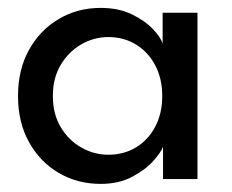

<svg xmlns="http://www.w3.org/2000/svg" viewBox="-20 -442 572 474"><path d="M382.5 0V-80Q378.5 -67.5 359.2 -45.5Q340 -23.5 306.8 -5.8Q273.5 12 228.5 12Q171.5 12 125.2 -15Q79 -42 51.8 -90.8Q24.5 -139.5 24.5 -205Q24.5 -270.5 51.8 -319.2Q79 -368 125.2 -395.2Q171.5 -422.5 228.5 -422.5Q273 -422.5 305.8 -406.5Q338.5 -390.5 358.2 -369.5Q378 -348.5 381.5 -333.5V-410.5H467.5V0ZM110.5 -205Q110.5 -160.5 130 -128Q149.5 -95.5 180.8 -77.8Q212 -60 247.5 -60Q285.5 -60 315.5 -78Q345.5 -96 363 -128.8Q380.5 -161.5 380.5 -205Q380.5 -248.5 363 -281.2Q345.5 -314 315.5 -332.2Q285.5 -350.5 247.5 -350.5Q212 -350.5 180.8 -332.5Q149.5 -314.5 130 -282Q110.5 -249.5 110.5 -205Z"/></svg>

Font: League Spartan Thin
Style: Regular
Weight: 400
Version: Version 2.002